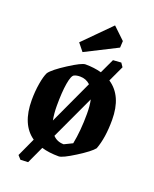

<svg xmlns="http://www.w3.org/2000/svg" viewBox="-146 -781 767 955"><g transform="rotate(20 237.0 -303.5)"><path d="M356 -603 188 -518.1 155.8 -558.1 294.9 -698.2 357.9 -638.2ZM361.8 -431.2Q441.9 -378.4 441.9 -251Q441.9 -155.8 418 -92.8Q400.4 -70.3 336.9 -30.3Q273.4 9.8 253.9 9.8Q202.1 9.8 163.1 -2L121.1 88.9L81.1 90.8L64 71.8L108.9 -25.9Q32.2 -78.6 32.2 -208Q32.2 -253.4 39.3 -295.7Q46.4 -337.9 57.1 -358.9Q74.2 -382.8 138.9 -424.3Q203.6 -465.8 223.1 -465.8Q269 -465.8 308.1 -455.1L344.2 -532.2L387.2 -535.2L400.9 -515.1ZM159.2 -223.1Q159.2 -183.1 166 -147.9L272.9 -378.9Q250.5 -399.9 219.2 -399.9Q199.7 -399.9 188 -394Q174.8 -388.2 167 -342.5Q159.2 -296.9 159.2 -223.1ZM299.8 -76.2Q314 -147.9 314 -236.8Q314 -280.3 307.1 -311L199.2 -79.1Q221.7 -55.2 256.8 -55.2Z"/></g></svg>

Font: Grenze SemiBold
Style: Regular
Weight: 600
Designer: Renata Polastri
Foundry: Omnibus-Type
Version: Version 1.002;PS 001.002;hotconv 1.0.88;makeotf.lib2.5.64775